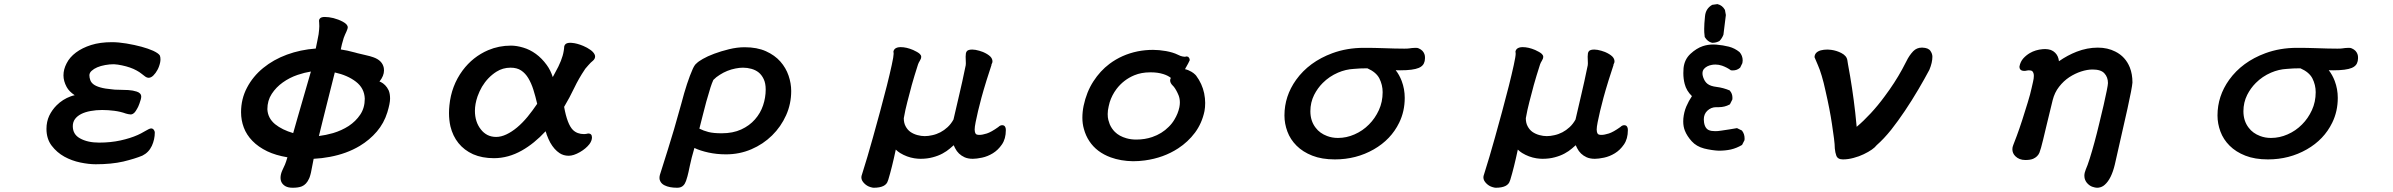

<svg xmlns="http://www.w3.org/2000/svg" viewBox="-20 -719 11540 926"><path d="M753.9 -432.6Q753.9 -417.5 746.6 -397.9Q743.7 -389.6 739.3 -381.8Q731 -366.2 719.7 -355Q708.5 -343.8 696.3 -343.8Q689 -343.8 680.9 -349.4Q672.9 -355 662.8 -363.3Q652.8 -371.6 638.2 -379.4Q609.9 -395 567.9 -403.8Q547.9 -408.2 529.3 -409.2Q508.3 -409.2 487.3 -405.3Q443.8 -397.5 421.9 -377.4Q412.1 -368.7 411.1 -356.9Q411.1 -344.2 415.5 -332.5Q419.4 -321.3 430.7 -312.5Q441.9 -303.7 463.9 -297.4Q485.8 -291 520.5 -288.1Q531.7 -286.1 553.2 -286.1Q575.7 -286.1 598.6 -284.7Q621.6 -283.2 639.2 -277.3Q648.9 -274.4 655 -268.3Q661.1 -262.2 661.1 -252.9Q661.1 -242.2 652.3 -218.8Q646.5 -202.6 641.1 -194.3Q633.8 -181.2 628.9 -176.3Q619.6 -167 610.4 -167Q606.4 -167 598.6 -168.5Q590.3 -170.4 586.9 -171.4Q561.5 -180.7 531.5 -184.6Q501.5 -188.5 472.7 -188.5Q442.9 -188.5 417 -183.6Q363.3 -173.8 341.8 -145Q331.1 -130.4 331.1 -110.4Q331.1 -70.8 365.7 -51.8Q402.3 -31.2 458 -31.2Q513.7 -31.2 561.3 -41.7Q608.9 -52.2 644 -67.9Q657.7 -73.7 680.2 -86.9Q688.5 -91.8 696.3 -95.7Q704.1 -99.6 709 -99.6Q716.8 -99.6 721.7 -93Q726.6 -86.4 726.6 -80.1Q726.6 -46.9 712.4 -15.6Q697.3 16.6 666.5 31.7Q631.3 46.4 574.7 60.1Q517.6 73.2 441.4 73.2Q408.2 73.2 367.2 64.7Q326.2 56.2 290.5 36.6Q254.4 16.6 229.2 -16.4Q204.1 -49.3 204.1 -97.7Q204.1 -131.8 217.3 -160.6Q231 -189 252.9 -210.9Q282.2 -240.2 321.3 -254.4Q330.6 -257.8 340.3 -259.8Q313 -277.8 301.3 -299.8Q286.1 -328.1 286.1 -355.5Q286.1 -384.8 301.3 -413.6Q315.9 -442.9 346.2 -465.6Q376.5 -488.3 419.7 -502Q462.9 -515.6 519.5 -515.6Q551.3 -515.6 589.4 -509.3Q670.4 -495.6 718.8 -474.1Q744.6 -461.9 751 -451.2Q753.9 -443.8 753.9 -432.6Z M1516.6 -553.7Q1520 -581.1 1520 -592.8Q1520 -604.5 1519.3 -610.6Q1518.6 -616.7 1518.6 -618.7Q1518.6 -625.5 1523.4 -630.4Q1529.8 -637.2 1546.4 -637.2Q1565.4 -637.2 1587.9 -631.8Q1612.3 -625.5 1633.3 -614.3Q1657.2 -601.6 1657.2 -586.9Q1657.2 -583.5 1654.8 -576.9Q1652.3 -570.3 1650.9 -566.9Q1647.9 -560.5 1644 -551.8Q1640.1 -543 1637.7 -536.1Q1631.3 -516.1 1628.9 -505.1Q1626.5 -494.1 1623.5 -480.5Q1652.3 -476.6 1691.9 -465.8Q1698.7 -464.4 1704.1 -462.4Q1722.7 -458 1739.3 -454.1Q1767.6 -447.8 1780.3 -442.9Q1824.2 -427.7 1831.1 -391.1Q1832 -385.3 1832 -379.4Q1832 -353 1810.1 -325.7Q1813.5 -324.7 1816.9 -323.2Q1827.6 -317.9 1837.4 -308.1Q1847.2 -298.3 1854.5 -283.2Q1861.3 -267.1 1861.3 -243.2Q1861.3 -220.7 1848.1 -177.2Q1832 -125 1797.4 -84.5Q1762.7 -43.9 1714.8 -15.1Q1651.9 22.5 1570.8 37.6Q1532.7 44.9 1492.7 46.9Q1481.4 106.9 1479.7 113.5Q1478 120.1 1477.1 123.5Q1476.1 127 1475.1 130.4Q1474.1 133.8 1472.9 137Q1471.7 140.1 1470.2 143.1Q1458 170.4 1436 179.7Q1419.4 186.5 1391.6 186.5Q1370.1 186.5 1356.9 179.2Q1333 165.5 1333 138.2Q1333 121.6 1341.8 102.1Q1349.1 87.4 1354.5 74.5Q1359.9 61.5 1366.2 39.6Q1310.1 30.3 1269 10.7Q1225.6 -10.3 1197.3 -39.6Q1168.9 -68.8 1155.8 -104Q1142.6 -139.2 1142.6 -177.7Q1142.6 -242.2 1171.4 -296.4Q1199.7 -350.6 1249.3 -391.1Q1298.8 -431.6 1364 -455.6Q1429.2 -479.5 1502.9 -484.9Q1506.3 -504.9 1510.5 -522.2Q1514.6 -539.6 1516.6 -553.7ZM1394 -77.1Q1402.8 -109.9 1414.1 -147.9L1479.5 -374Q1448.7 -369.1 1415.5 -357.9Q1376.5 -344.7 1343.8 -321.3Q1311.5 -298.3 1290.5 -266.1Q1269.5 -233.9 1269.5 -192.4Q1271.5 -149.4 1306.6 -120.1Q1341.3 -92.3 1394 -77.1ZM1594.7 -369.6Q1564 -249 1555.4 -213.4Q1546.9 -177.7 1536.6 -138.2Q1526.4 -98.6 1518.1 -63Q1550.3 -66.9 1586.4 -77.1Q1627.4 -89.4 1661.6 -111.3Q1695.8 -133.8 1717.5 -166.3Q1739.3 -198.7 1739.3 -243.2Q1737.3 -293.9 1696.3 -325.2Q1656.2 -356 1594.7 -369.6Z M2444.3 -499Q2471.7 -499 2503.9 -489.3Q2535.6 -480 2564.5 -459Q2593.3 -438 2616.7 -405.8Q2635.3 -380.4 2646 -347.2Q2651.4 -357.4 2657.2 -368.2Q2691.9 -429.2 2698.7 -473.1Q2700.7 -483.9 2701.2 -495.1Q2704.6 -510.3 2722.7 -512.2Q2726.6 -512.7 2730.5 -512.7Q2734.4 -512.7 2738.3 -512.2Q2762.7 -510.3 2793 -497.6Q2812.5 -489.3 2826.7 -479Q2842.3 -468.3 2848.1 -455.6Q2850.1 -450.7 2850.1 -446.8Q2850.1 -435.1 2839.8 -426.3Q2829.6 -418.5 2817.4 -404.3Q2811.5 -397 2806.4 -391.6Q2801.3 -386.2 2799.8 -382.8Q2771.5 -340.8 2749.5 -294.9Q2728 -249.5 2700.7 -203.6Q2715.8 -119.6 2743.2 -92.3Q2763.7 -72.3 2796.9 -72.3Q2803.7 -72.3 2807.1 -73.2Q2810.5 -74.2 2811.5 -74.2Q2812.5 -74.2 2814 -74.7Q2816.4 -75.2 2818.4 -75.2Q2820.3 -75.2 2822.3 -74.7Q2827.1 -73.7 2830.1 -70.8Q2835 -65.9 2835 -56.6Q2835 -40.5 2822.8 -23.9Q2805.7 -2 2776.9 14.6Q2746.1 32.2 2722.7 32.2Q2697.8 32.2 2678.7 19.5Q2652.8 2.4 2633.8 -31.2Q2627.9 -42 2625 -49.1Q2622.1 -56.2 2621.1 -58.8Q2620.1 -61.5 2618.9 -64.2Q2617.7 -66.9 2616.7 -69.6Q2615.7 -72.3 2615.2 -75.2Q2613.3 -80.6 2611.3 -85.9Q2556.6 -26.9 2497.1 6.8Q2431.6 43.9 2362.3 43.9Q2305.2 43.9 2261.7 24.9Q2218.8 5.4 2191.2 -28.8Q2163.6 -63 2152.3 -109.9Q2145.5 -140.1 2145.5 -173.8Q2145.5 -191.9 2147.5 -210.9Q2156.7 -305.2 2210.9 -378.9Q2260.3 -445.3 2334.5 -477.1Q2386.2 -499 2444.3 -499ZM2442.4 -392.6Q2404.8 -392.6 2374 -373Q2332 -346.2 2304.7 -300.8Q2292 -278.8 2283.2 -254.4Q2270.5 -217.3 2270.5 -184.6Q2270.5 -130.9 2299.3 -94.7Q2312.5 -77.6 2331.1 -67.9Q2349.6 -58.6 2373 -58.6Q2396.5 -58.6 2422.4 -70.8Q2474.1 -95.2 2524.4 -155.8Q2548.3 -185.1 2570.8 -218.3Q2562.5 -254.4 2552.5 -286.1Q2542.5 -317.9 2527.8 -342.3Q2513.7 -365.7 2493.4 -379.2Q2473.1 -392.6 2442.4 -392.6Z M3571.3 -491.2Q3631.3 -491.2 3674.1 -471.9Q3716.8 -452.6 3743.7 -422.1Q3770.5 -391.6 3783.2 -354.2Q3795.9 -316.9 3795.9 -280.3Q3795.9 -218.3 3771.5 -163.6Q3746.6 -107.9 3703.6 -65.7Q3660.6 -23.4 3603.5 1Q3546.4 25.4 3481.4 25.4Q3436.5 25.4 3396.5 16.6Q3356.4 7.8 3329.1 -5.4Q3314.5 43.9 3307.1 80.1Q3299.8 116.2 3295.4 131.8Q3291 147.5 3288.6 153.8Q3283.2 168.5 3275.4 175.8Q3265.1 186.5 3246.1 186.5Q3208 186.5 3185.1 174.8Q3170.9 168 3164.6 155.3Q3160.6 147.9 3160.6 140.1Q3160.6 131.8 3162.6 124.5Q3174.3 85.4 3201.2 2Q3228 -81.5 3266.1 -219.7Q3293 -323.7 3321.3 -387.2Q3331.1 -408.2 3340.3 -414.1Q3347.2 -421.9 3369.6 -434.8Q3392.1 -447.8 3424.8 -460Q3457.5 -472.2 3496.3 -481.7Q3535.2 -491.2 3571.3 -491.2ZM3460.9 -76.2Q3514.6 -76.2 3554.7 -94.5Q3594.7 -112.8 3621.1 -143.1Q3647.5 -172.9 3660.2 -210.7Q3672.9 -248.5 3672.9 -287.1Q3672.9 -317.4 3663.3 -337.4Q3653.8 -357.4 3639.2 -369.4Q3624.5 -381.3 3604.2 -387Q3584 -392.6 3563.5 -392.6Q3546.9 -392.6 3527.3 -388.7Q3486.8 -380.9 3451.7 -358.4Q3434.1 -347.7 3420.4 -333.5Q3413.1 -317.4 3406.7 -297.4Q3384.8 -227.1 3369.1 -162.1Q3360.8 -129.4 3353 -98.6Q3373 -88.4 3397 -82.3Q3420.9 -76.2 3460.9 -76.2Z M4638.2 -413.6 4637.2 -445.8Q4637.2 -454.1 4638.4 -461.4Q4639.6 -468.8 4644 -473.1Q4650.9 -480 4669.4 -480Q4676.8 -480 4685.1 -478.5Q4703.1 -475.1 4720.7 -468.3Q4743.7 -458.5 4756.3 -446.3Q4766.6 -435.5 4766.6 -422.9Q4766.6 -416.5 4763.2 -411.1Q4761.7 -408.7 4761.7 -406.2V-404.8Q4753.9 -382.8 4738 -331.5Q4722.2 -280.3 4713.4 -247.6Q4694.8 -178.2 4685.5 -130.4Q4680.7 -106.4 4680.7 -94.2Q4680.7 -82 4685.5 -74.2Q4689 -68.4 4704.1 -68.4Q4717.3 -68.4 4739.3 -75.2Q4760.7 -82 4794.9 -106.4Q4803.7 -115.2 4813.5 -115.2Q4824.7 -115.2 4828.6 -105.5Q4831.1 -100.1 4831.1 -91.8Q4831.1 -49.3 4812 -22Q4793.5 4.9 4768.3 20.3Q4743.2 35.6 4716.3 41.3Q4689.5 46.9 4671.9 46.9Q4648.9 46.9 4632.3 39.6Q4601.1 25.4 4586.4 -4.4Q4582.5 -11.7 4579.6 -18.6Q4571.3 -11.2 4561.5 -2.9Q4546.4 10.3 4525.6 21.5Q4504.9 32.7 4478.5 39.6Q4452.1 46.9 4418.9 46.9Q4406.7 46.9 4389.6 44.4Q4353.5 38.6 4321.3 19Q4309.6 11.7 4300.3 2.4Q4281.7 90.3 4264.2 147.5Q4263.2 150.4 4262.2 152.8Q4252.9 186.5 4193.4 186.5Q4188.5 186.5 4177.2 183.1Q4161.1 178.2 4148.9 166Q4134.3 151.9 4134.3 136.7Q4134.3 129.9 4137.2 122.6Q4163.6 39.6 4189.9 -55.2L4224.6 -181.2Q4261.7 -317.4 4280.8 -405.3Q4290 -447.3 4290 -460L4289.6 -463.9Q4289.1 -466.8 4289.1 -470.7V-472.2Q4291.5 -479 4295.4 -482.9Q4304.7 -491.7 4323.7 -491.7Q4351.6 -491.7 4383.8 -478Q4393.6 -473.6 4402.6 -468.5Q4411.6 -463.4 4416.5 -458.5Q4422.9 -452.1 4422.9 -445.3Q4422.9 -436 4416.5 -426.3Q4410.6 -417 4407.7 -408.7Q4402.3 -393.6 4390.6 -354.2Q4378.9 -314.9 4377 -307.6L4373.5 -293.9Q4361.3 -249 4356 -227.5Q4346.2 -190.4 4338.9 -148.9Q4338.9 -126 4347.7 -109.9Q4356.4 -93.3 4370.6 -83Q4385.3 -72.8 4404.1 -67.6Q4422.9 -62.5 4439.9 -62.5Q4457 -62.5 4476.1 -66.9Q4517.6 -75.7 4549.8 -105.5Q4566.4 -120.6 4578.6 -142.6L4606.4 -262.2Q4621.1 -323.7 4635.7 -395.5Q4638.2 -403.8 4638.2 -413.6Z M5717.8 -429.7V-428.2Q5713.9 -419.4 5710.2 -412.6Q5706.5 -405.8 5705.6 -404.3Q5704.6 -402.8 5703.9 -401.4Q5703.1 -399.9 5702.4 -398.4Q5701.7 -397 5700.7 -395.5Q5699.7 -394 5698.7 -392.1Q5697.3 -389.2 5695.3 -385.3Q5710.4 -382.3 5726.1 -373Q5736.8 -366.7 5744.6 -358.9Q5747.6 -356 5749 -354Q5777.8 -315.4 5787.6 -269Q5792.5 -244.1 5792.5 -222.7Q5792.5 -201.2 5789.1 -183.1Q5776.9 -124.5 5743.2 -79.1Q5709.5 -34.2 5662.1 -3.4Q5591.8 42.5 5501.5 54.7Q5473.1 58.6 5444.3 58.6Q5385.3 57.6 5336.9 40Q5269 15.1 5233.9 -38.1Q5216.3 -64.5 5207.5 -97.2Q5200.2 -122.6 5200.2 -150.9Q5200.2 -179.7 5206.1 -208.5Q5220.2 -275.4 5253.2 -326.4Q5286.1 -377.4 5331.1 -411.1Q5390.6 -455.6 5466.3 -471.2Q5502.9 -478.5 5541 -478.5Q5569.8 -478.5 5603.5 -472.7Q5638.2 -466.3 5660.6 -455.1Q5675.3 -447.8 5682.6 -446.8Q5689.9 -445.3 5692.9 -445.3Q5695.8 -445.3 5696.8 -445.3Q5699.2 -446.8 5702.1 -446.8Q5705.1 -446.8 5710 -445.3L5711.4 -443.8Q5717.8 -438 5717.8 -429.7ZM5630.9 -312Q5623.5 -321.8 5623.5 -331.1Q5623.5 -337.9 5627 -343.3Q5612.3 -355 5590.3 -361.8Q5563.5 -370.1 5532.2 -370.1Q5529.3 -370.1 5526.4 -370.1Q5484.9 -370.1 5450.7 -356Q5398.9 -334.5 5364.7 -289.6Q5342.8 -260.3 5332 -226.1Q5329.1 -217.3 5327.1 -206.5Q5322.3 -186 5322.3 -169.2Q5322.3 -152.3 5325.4 -140.6Q5328.6 -128.9 5332 -120.1Q5340.8 -99.1 5356.9 -83Q5377.9 -62 5412.6 -52.2Q5434.6 -45.9 5460 -45.9Q5501.5 -45.9 5537.1 -58.1Q5584 -74.2 5616.7 -107.4Q5632.8 -123 5644 -142.1Q5661.6 -170.9 5668 -201.7Q5670.4 -214.4 5670.4 -224.1Q5670.4 -243.2 5664.6 -258.3Q5654.3 -283.7 5641.6 -300.3L5635.7 -306.6Q5632.8 -309.1 5630.9 -312Z M6852.5 -437Q6852.5 -424.3 6847.2 -413.1Q6840.8 -399.4 6822.8 -391.6Q6795.4 -379.9 6732.9 -379.9Q6722.7 -379.9 6711.4 -380.4Q6729 -357.9 6740.2 -328.6Q6754.9 -289.6 6754.9 -247.1Q6754.9 -181.6 6728 -127Q6688.5 -45.9 6605.5 1.5Q6521 49.8 6418 49.8Q6355 49.8 6309.1 31.7Q6263.2 13.7 6233.2 -16.4Q6203.1 -46.4 6189 -84.5Q6174.8 -122.6 6174.8 -162.1Q6174.8 -255.4 6231 -334Q6293.5 -420.9 6405.8 -462.4Q6476.1 -488.3 6557.6 -488.3Q6608.9 -488.3 6647.9 -486.8Q6712.4 -484.4 6752.9 -484.4Q6769 -484.4 6776.9 -485.6Q6784.7 -486.8 6789.6 -487.3Q6799.3 -488.3 6806.6 -488.3Q6814 -488.3 6815.9 -487.8Q6817.9 -487.3 6823 -485.4Q6828.1 -483.4 6832.8 -480Q6837.4 -476.6 6840.6 -473.4Q6843.8 -470.2 6846.2 -465.8Q6848.6 -461.4 6849.9 -458Q6851.1 -454.6 6851.8 -450.9Q6852.5 -447.3 6852.5 -444.1Q6852.5 -440.9 6852.5 -437ZM6299.8 -182.6Q6299.8 -135.7 6325.2 -103Q6345.2 -76.2 6380.4 -63Q6404.8 -53.7 6432.6 -53.7Q6474.1 -53.7 6512.7 -70.8Q6552.2 -87.9 6582.5 -118.7Q6611.8 -147.9 6630.1 -187.7Q6648.4 -227.5 6648.4 -274.4Q6648.4 -309.6 6632.3 -341.3Q6616.7 -371.1 6574.7 -389.6Q6538.1 -389.6 6509.3 -386.7Q6470.7 -384.8 6433.1 -368.7Q6391.1 -350.6 6359.4 -318.8Q6334.5 -293.9 6317.9 -261.2Q6299.8 -224.6 6299.8 -182.6Z M7638.2 -413.6 7637.2 -445.8Q7637.2 -454.1 7638.4 -461.4Q7639.6 -468.8 7644 -473.1Q7650.9 -480 7669.4 -480Q7676.8 -480 7685.1 -478.5Q7703.1 -475.1 7720.7 -468.3Q7743.7 -458.5 7756.3 -446.3Q7766.6 -435.5 7766.6 -422.9Q7766.6 -416.5 7763.2 -411.1Q7761.7 -408.7 7761.7 -406.2V-404.8Q7753.9 -382.8 7738 -331.5Q7722.2 -280.3 7713.4 -247.6Q7694.8 -178.2 7685.5 -130.4Q7680.7 -106.4 7680.7 -94.2Q7680.7 -82 7685.5 -74.2Q7689 -68.4 7704.1 -68.4Q7717.3 -68.4 7739.3 -75.2Q7760.7 -82 7794.9 -106.4Q7803.7 -115.2 7813.5 -115.2Q7824.7 -115.2 7828.6 -105.5Q7831.1 -100.1 7831.1 -91.8Q7831.1 -49.3 7812 -22Q7793.5 4.9 7768.3 20.3Q7743.2 35.6 7716.3 41.3Q7689.5 46.9 7671.9 46.9Q7648.9 46.9 7632.3 39.6Q7601.1 25.4 7586.4 -4.4Q7582.5 -11.7 7579.6 -18.6Q7571.3 -11.2 7561.5 -2.9Q7546.4 10.3 7525.6 21.5Q7504.9 32.7 7478.5 39.6Q7452.1 46.9 7418.9 46.9Q7406.7 46.9 7389.6 44.4Q7353.5 38.6 7321.3 19Q7309.6 11.7 7300.3 2.4Q7281.7 90.3 7264.2 147.5Q7263.2 150.4 7262.2 152.8Q7252.9 186.5 7193.4 186.5Q7188.5 186.5 7177.2 183.1Q7161.1 178.2 7148.9 166Q7134.3 151.9 7134.3 136.7Q7134.3 129.9 7137.2 122.6Q7163.6 39.6 7189.9 -55.2L7224.6 -181.2Q7261.7 -317.4 7280.8 -405.3Q7290 -447.3 7290 -460L7289.6 -463.9Q7289.1 -466.8 7289.1 -470.7V-472.2Q7291.5 -479 7295.4 -482.9Q7304.7 -491.7 7323.7 -491.7Q7351.6 -491.7 7383.8 -478Q7393.6 -473.6 7402.6 -468.5Q7411.6 -463.4 7416.5 -458.5Q7422.9 -452.1 7422.9 -445.3Q7422.9 -436 7416.5 -426.3Q7410.6 -417 7407.7 -408.7Q7402.3 -393.6 7390.6 -354.2Q7378.9 -314.9 7377 -307.6L7373.5 -293.9Q7361.3 -249 7356 -227.5Q7346.2 -190.4 7338.9 -148.9Q7338.9 -126 7347.7 -109.9Q7356.4 -93.3 7370.6 -83Q7385.3 -72.8 7404.1 -67.6Q7422.9 -62.5 7439.9 -62.5Q7457 -62.5 7476.1 -66.9Q7517.6 -75.7 7549.8 -105.5Q7566.4 -120.6 7578.6 -142.6L7606.4 -262.2Q7621.1 -323.7 7635.7 -395.5Q7638.2 -403.8 7638.2 -413.6Z M8269.5 -202.1H8256.8Q8231.9 -202.1 8213.4 -184.1Q8197.3 -168 8197.3 -143.1Q8197.3 -137.2 8198.5 -128.4Q8199.7 -119.6 8203.1 -111.3Q8209.5 -96.7 8221.2 -91.6Q8232.9 -86.4 8252.4 -86.4Q8265.1 -86.4 8280.8 -88.9Q8321.8 -94.7 8357.4 -101.1L8381.3 -89.4L8382.3 -87.9Q8394 -72.3 8394 -51.3Q8394 -47.9 8393.6 -43L8381.8 -20Q8355.5 -4.4 8327.6 2Q8300.8 7.8 8269.5 7.8Q8254.9 7.3 8235.4 4.4Q8215.8 1.5 8198.7 -2.9Q8161.6 -12.7 8138.9 -37.8Q8116.2 -63 8106 -88.9Q8098.1 -108.9 8098.1 -132.8Q8098.1 -139.6 8098.6 -147.5Q8101.6 -178.7 8113 -205.6Q8124.5 -232.4 8140.1 -255.4Q8113.3 -281.2 8105 -314.5Q8098.6 -338.9 8098.6 -366.2Q8098.6 -377.9 8099.6 -390.6Q8104 -432.6 8133.1 -459.5Q8162.1 -486.3 8192.9 -496.6Q8216.8 -504.4 8242.2 -504.4Q8249.5 -504.4 8257.3 -503.9Q8290.5 -501 8318.4 -493.9Q8346.2 -486.8 8369.6 -467.8Q8384.8 -450.7 8384.8 -427.2Q8384.8 -421.9 8383.3 -414.6L8372.6 -392.6L8371.1 -391.6Q8357.4 -379.4 8336.9 -379.4Q8334 -379.4 8328.1 -379.9Q8309.6 -393.6 8285.2 -402.3Q8269.5 -407.7 8253.4 -407.7Q8244.6 -407.7 8236.3 -406.2Q8211.9 -401.9 8198.7 -387.2Q8190.9 -378.4 8190.9 -365.7Q8190.9 -358.9 8192.4 -353Q8193.8 -347.2 8195.1 -344Q8196.3 -340.8 8197.8 -337.9Q8199.2 -335 8200.4 -332.3Q8201.7 -329.6 8203.6 -327.1Q8208.5 -319.8 8214.8 -314.9Q8229.5 -303.2 8258.8 -299.8Q8291 -295.9 8322.3 -282.7L8323.2 -281.2Q8335.4 -267.6 8335.4 -247.1Q8335.4 -244.1 8335 -239.3L8323.2 -215.8L8321.3 -214.8Q8297.9 -202.1 8269.5 -202.1ZM8241.7 -512.7Q8237.8 -512.7 8236.8 -512.7Q8215.8 -517.6 8202.1 -540L8201.7 -541Q8199.7 -554.2 8199.5 -563.2Q8199.2 -572.3 8199.2 -580.1Q8199.2 -603 8203.1 -640.6Q8206.5 -677.7 8237.3 -695.3L8238.8 -695.8L8263.2 -699.2L8264.6 -698.7Q8286.6 -693.4 8298.8 -671.9L8299.3 -670.9L8303.7 -646.5L8292 -551.8Q8285.2 -533.7 8272.5 -521Q8256.3 -512.7 8241.7 -512.7Z M8731.4 -444.8Q8732.9 -467.8 8761.2 -476.1Q8775.4 -480 8794.9 -480Q8801.3 -480 8812.5 -478.5Q8837.4 -475.1 8860.4 -463.4Q8886.2 -450.2 8889.6 -428.7L8892.6 -409.7Q8914.6 -292.5 8927.7 -175.8Q8931.6 -140.6 8934.6 -107.4Q8967.3 -134.8 9002.2 -172.4Q9037.1 -210 9069.3 -253.9Q9118.7 -319.8 9153.8 -384.3Q9163.1 -400.9 9174.8 -424.3Q9188 -451.7 9207.5 -472.2Q9224.6 -489.3 9248.5 -489.3Q9250 -489.3 9251.5 -489.3Q9280.8 -488.3 9290.5 -473.1Q9299.8 -459.5 9299.8 -445.3Q9299.8 -417.5 9285.2 -382.3Q9262.7 -339.8 9232.9 -289.1Q9167 -177.2 9101.1 -93.3Q9065.4 -48.8 9031.2 -19Q9015.1 2.4 8968.3 24.9Q8946.3 35.6 8919.9 42.5Q8893.6 49.8 8868.2 49.8Q8843.3 49.8 8836.4 31.7Q8831.1 17.6 8829.1 -3.4V-3.9Q8829.1 -21 8825.2 -51.5Q8821.3 -82 8815.4 -120.6Q8805.2 -189.9 8784.2 -281.2Q8775.9 -320.3 8766.1 -353Q8756.3 -385.7 8747.6 -404.8Q8738.8 -423.8 8731.4 -442.9Z M10072.3 -383.8Q10046.9 -383.8 10017.3 -374.3Q9987.8 -364.7 9960 -346.7Q9932.1 -328.1 9910.6 -300.3Q9889.2 -272.9 9879.9 -236.3Q9861.3 -162.1 9851.1 -117.7Q9830.6 -30.3 9823.7 -6.3Q9820.8 1.5 9819.1 7.8Q9817.4 14.2 9815.9 17.6Q9807.6 37.1 9785.6 46.9Q9772 52.7 9748 52.7Q9718.3 52.7 9699.7 34.2Q9685.5 20 9685.5 0.5Q9685.5 -9.3 9689.7 -19.3Q9693.8 -29.3 9706.5 -63.2Q9719.2 -97.2 9732.9 -139.6Q9746.6 -182.1 9759.5 -224.4Q9772.5 -266.6 9778.3 -294.4Q9781.2 -308.6 9785.2 -324.7Q9789.1 -340.8 9789.1 -353Q9789.1 -367.2 9782.2 -375Q9777.3 -379.9 9764.6 -379.9Q9760.7 -379.9 9756.3 -378.9Q9749 -377 9743.7 -377Q9726.6 -377 9721.7 -387.2Q9719.7 -391.6 9719.7 -397.5V-398.4Q9724.1 -421.4 9738.3 -437.5Q9752 -452.6 9769.5 -462.9Q9796.9 -479 9832 -481.9Q9837.9 -482.4 9844.5 -482.4Q9851.1 -482.4 9857.9 -481.2Q9864.7 -480 9871.1 -478Q9883.3 -473.1 9891.6 -464.8Q9899.9 -456.5 9904.3 -446.5Q9908.7 -436.5 9910.2 -423.8Q9951.7 -452.6 9995.6 -469.7Q10046.4 -489.3 10097.7 -489.3Q10145 -489.3 10182.1 -470.2Q10231 -445.8 10252 -393.6Q10264.6 -361.8 10264.6 -321.3V-320.8Q10262.7 -294.9 10240.7 -195.3Q10218.8 -95.7 10179.7 74.2Q10163.1 144 10131.3 171.9Q10118.7 183.6 10101.6 186Q10097.7 186.5 10093.8 186.5Q10085.4 186.5 10072.3 182.1Q10059.1 177.7 10048.8 167Q10037.6 156.2 10033.7 139.6Q10032.7 134.3 10032.7 128.9Q10032.7 114.7 10039.6 98.1Q10047.4 81.1 10058.6 45.7Q10069.8 10.3 10081.5 -33Q10093.3 -76.2 10104.5 -123.5Q10128.9 -222.2 10140.6 -281.2Q10146.5 -310.5 10146.5 -318.4Q10146.5 -346.7 10129.4 -365.2Q10112.8 -383.8 10072.3 -383.8Z M11352.5 -437Q11352.5 -424.3 11347.2 -413.1Q11340.8 -399.4 11322.8 -391.6Q11295.4 -379.9 11232.9 -379.9Q11222.7 -379.9 11211.4 -380.4Q11229 -357.9 11240.2 -328.6Q11254.9 -289.6 11254.9 -247.1Q11254.9 -181.6 11228 -127Q11188.5 -45.9 11105.5 1.5Q11021 49.8 10918 49.8Q10855 49.8 10809.1 31.7Q10763.2 13.7 10733.2 -16.4Q10703.1 -46.4 10689 -84.5Q10674.8 -122.6 10674.8 -162.1Q10674.8 -255.4 10731 -334Q10793.5 -420.9 10905.8 -462.4Q10976.1 -488.3 11057.6 -488.3Q11108.9 -488.3 11147.9 -486.8Q11212.4 -484.4 11252.9 -484.4Q11269 -484.4 11276.9 -485.6Q11284.7 -486.8 11289.6 -487.3Q11299.3 -488.3 11306.6 -488.3Q11314 -488.3 11315.9 -487.8Q11317.9 -487.3 11323 -485.4Q11328.1 -483.4 11332.8 -480Q11337.4 -476.6 11340.6 -473.4Q11343.8 -470.2 11346.2 -465.8Q11348.6 -461.4 11349.9 -458Q11351.1 -454.6 11351.8 -450.9Q11352.5 -447.3 11352.5 -444.1Q11352.5 -440.9 11352.5 -437ZM10799.8 -182.6Q10799.8 -135.7 10825.2 -103Q10845.2 -76.2 10880.4 -63Q10904.8 -53.7 10932.6 -53.7Q10974.1 -53.7 11012.7 -70.8Q11052.2 -87.9 11082.5 -118.7Q11111.8 -147.9 11130.1 -187.7Q11148.4 -227.5 11148.4 -274.4Q11148.4 -309.6 11132.3 -341.3Q11116.7 -371.1 11074.7 -389.6Q11038.1 -389.6 11009.3 -386.7Q10970.7 -384.8 10933.1 -368.7Q10891.1 -350.6 10859.4 -318.8Q10834.5 -293.9 10817.9 -261.2Q10799.8 -224.6 10799.8 -182.6Z"/></svg>

Font: Bakudai
Style: Bold
Weight: 700
Version: Version 1.48